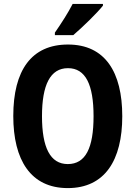

<svg xmlns="http://www.w3.org/2000/svg" viewBox="-20 -953 694 983"><path d="M507 -924V-933H352C329 -888 295 -835 261 -786V-773H355C403 -814 477 -886 507 -924ZM606 -358C606 -584 518 -725 328 -725C141 -725 48 -593 48 -359C48 -134 137 10 327 10C517 10 606 -133 606 -358ZM195 -358C195 -518 237 -604 328 -604C418 -604 459 -520 459 -358C459 -195 418 -113 327 -113C237 -113 195 -198 195 -358Z"/></svg>

Font: Noto Sans Ethiopic Condensed
Style: Bold
Weight: 700
Width: 3
Designer: Monotype Design Team
Foundry: Monotype Imaging Inc.
Version: Version 2.102